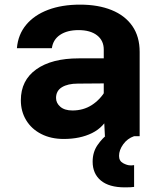

<svg xmlns="http://www.w3.org/2000/svg" viewBox="-20 -588 690 829"><path d="M433 0 428 -100V-374Q428 -413 399 -435.5Q370 -458 319 -458Q270 -458 239.5 -437.5Q209 -417 204 -380H53Q58 -439 93 -481Q128 -523 187.5 -545.5Q247 -568 326 -568Q404 -568 462 -544.5Q520 -521 551.5 -475.5Q583 -430 583 -364V0ZM255 12Q200 12 158 -9.5Q116 -31 93 -69Q70 -107 70 -155Q70 -241 136.5 -288.5Q203 -336 320 -336H443V-228L316 -227Q273 -227 247.5 -211.5Q222 -196 222 -165Q222 -143 240.5 -127Q259 -111 293 -111Q340 -111 376.5 -134.5Q413 -158 437 -199L454 -94Q429 -39 377.5 -13.5Q326 12 255 12ZM559 219Q552 220 543 220.5Q534 221 519 221Q451 221 415.5 191.5Q380 162 380 110Q380 69 401 38.5Q422 8 449.5 -12.5Q477 -33 497 -42L559 0Q530 10 512 35Q494 60 494 85Q494 107 511.5 116.5Q529 126 543 126Q546 126 549.5 126Q553 126 559 125Z"/></svg>

Font: Azeret Mono Thin
Style: Bold
Weight: 700
Version: Version 1.002